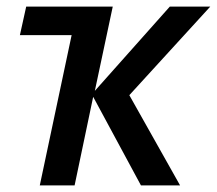

<svg xmlns="http://www.w3.org/2000/svg" viewBox="-20 -559 654 579"><path d="M100 0 196 -453H40L59 -539H320L266 -285L492 -539H614L370 -272L523 0H405L261 -267L205 0Z"/></svg>

Font: Noto Sans Display Medium
Style: Italic
Weight: 500
Italic angle: -12°
Designer: Monotype Design Team
Foundry: Monotype Imaging Inc.
Version: Version 2.003